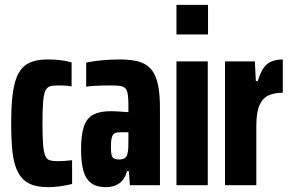

<svg xmlns="http://www.w3.org/2000/svg" viewBox="-20 -763 1193 791"><path d="M179 8Q140 8 113 -1.5Q86 -11 69 -31Q52 -51 42.5 -82Q33 -113 29.5 -156Q26 -199 26 -255Q26 -316 30.5 -360Q35 -404 45 -434.5Q55 -465 72.5 -483.5Q90 -502 116 -510Q142 -518 178 -518Q205 -518 230 -515Q255 -512 275 -506V-407Q260 -410 244.5 -410.5Q229 -411 217 -411Q197 -411 185 -407Q173 -403 166.5 -388Q160 -373 157.5 -342Q155 -311 155 -255Q155 -199 157.5 -167.5Q160 -136 166.5 -121Q173 -106 185.5 -102.5Q198 -99 217 -99Q231 -99 246 -100Q261 -101 277 -103V-5Q252 1 227.5 4.5Q203 8 179 8Z M417 8Q377 8 354.5 -9.5Q332 -27 323 -61.5Q314 -96 314 -148Q314 -209 326 -243Q338 -277 365 -291Q392 -305 436 -305Q444 -305 453.5 -304.5Q463 -304 472.5 -303.5Q482 -303 491.5 -302Q501 -301 509 -301V-328Q509 -357 506.5 -374Q504 -391 496.5 -399Q489 -407 474 -409Q459 -411 433 -411Q414 -411 396.5 -410.5Q379 -410 363.5 -409Q348 -408 335 -406V-505Q362 -511 397.5 -514.5Q433 -518 473 -518Q512 -518 540.5 -512Q569 -506 588 -491.5Q607 -477 618 -453.5Q629 -430 634 -396.5Q639 -363 639 -317V0H515L511 -58H503Q498 -36 485.5 -21Q473 -6 455.5 1Q438 8 417 8ZM470 -106Q479 -106 486 -108Q493 -110 498 -115Q503 -120 505 -130Q508 -140 508.5 -154.5Q509 -169 509 -189V-218H474Q460 -218 452 -213.5Q444 -209 440.5 -196Q437 -183 437 -159Q437 -140 439 -128Q441 -116 448 -111Q455 -106 470 -106Z M707 -621V-743H837V-621ZM707 0V-510H836V0Z M907 0V-510H1030L1034 -429H1042Q1052 -463 1065.5 -482.5Q1079 -502 1099 -510Q1119 -518 1145 -518V-381Q1111 -381 1086.5 -370Q1062 -359 1049 -329.5Q1036 -300 1036 -243V0Z"/></svg>

Font: Saira ExtraCondensed ExtraBold
Style: Regular
Weight: 800
Width: 2
Designer: Hector Gatti with collaboration of the Omnibus-Type team
Foundry: Omnibus-Type
Version: Version 1.101